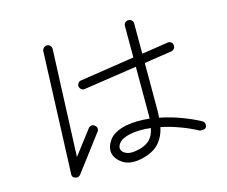

<svg xmlns="http://www.w3.org/2000/svg" viewBox="-103 -890 1205 1019"><g transform="rotate(-15 500.0 -381.0)"><path d="M551 -19Q491 -8 454.5 -31.5Q418 -55 410 -89Q403 -124 429.5 -161Q456 -198 523 -212Q553 -218 586 -218.5Q619 -219 653 -215Q654 -223 654 -230.5Q654 -238 654 -246V-500L362 -456Q352 -454 343.5 -460.5Q335 -467 333 -477Q332 -487 338 -495.5Q344 -504 354 -505L654 -551V-724Q654 -735 661.5 -742Q669 -749 679 -749Q690 -749 697.5 -742Q705 -735 705 -724V-558L849 -580Q860 -582 868.5 -576Q877 -570 878 -559Q880 -549 873.5 -540.5Q867 -532 857 -530L705 -507V-246Q705 -236 704.5 -226Q704 -216 703 -207Q763 -195 819.5 -174Q876 -153 920 -129Q929 -124 932 -114Q935 -104 930 -94Q925 -85 910.5 -84.5Q896 -84 896 -84Q854 -107 802 -126.5Q750 -146 697 -157Q686 -104 653 -68.5Q620 -33 551 -19ZM191 -15Q173 -20 175 -39L201 -707Q202 -718 210 -725Q218 -732 228 -732Q239 -731 245.5 -723.5Q252 -716 252 -705L228 -118L328 -249Q335 -258 345 -259.5Q355 -261 363 -254Q372 -248 373.5 -237.5Q375 -227 368 -219L220 -23Q209 -9 191 -15ZM542 -69Q588 -77 613 -99Q638 -121 647 -165Q616 -169 587.5 -168.5Q559 -168 534 -163Q491 -154 473.5 -135Q456 -116 460 -99Q463 -83 484.5 -72.5Q506 -62 542 -69Z"/></g></svg>

Font: Zen Kurenaido
Style: Regular
Weight: 400
Designer: Yoshimichi Ohira
Foundry: Positype
Version: Version 1.001